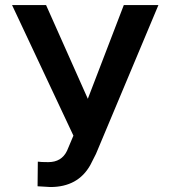

<svg xmlns="http://www.w3.org/2000/svg" viewBox="-20 -731 670 761"><path d="M328.1 -339.4 470.7 -710.9H607.9L360.4 -121.1L337.9 -76.7Q289.1 10.3 179.7 10.3L128.9 7.3L129.9 -90.3Q141.6 -88.4 171.4 -88.4Q224.1 -88.4 245.6 -133.3L271 -193.4L27.8 -710.9H162.6Z"/></svg>

Font: Roboto Medium
Style: Regular
Weight: 500
Designer: Google
Version: Version 2.134; 2016; ttfautohint (v1.6)